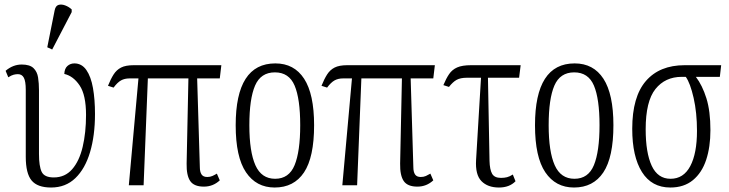

<svg xmlns="http://www.w3.org/2000/svg" viewBox="-20 -827 3253 857"><path d="M208 10Q147 10 121 -21.5Q95 -53 95 -127V-426Q95 -464 86.5 -480Q78 -496 60 -496Q51 -496 41 -493.5Q31 -491 17 -482L5 -511Q38 -539 77 -539Q113 -539 129.5 -523Q146 -507 150 -481Q154 -455 154 -424V-140Q154 -85 166 -60Q178 -35 220 -35Q270 -35 302 -71.5Q334 -108 349 -171.5Q364 -235 364 -314Q364 -403 335.5 -445.5Q307 -488 267 -497Q268 -521 281 -532.5Q294 -544 312 -544Q345 -544 365.5 -514.5Q386 -485 395 -434Q404 -383 404 -318Q404 -222 382 -148Q360 -74 316.5 -32Q273 10 208 10ZM213 -606 191 -616 224 -781Q228 -801 241 -805Q254 -809 270.5 -803Q287 -797 300 -785V-773Z M555 0 598 -477H558Q536 -477 520 -468Q504 -459 487 -436L462 -444Q474 -474 487 -494.5Q500 -515 520.5 -525.5Q541 -536 577 -536H968L961 -477H860L872 -81Q872 -60 879.5 -48.5Q887 -37 905 -37Q918 -37 928 -41.5Q938 -46 948 -52L961 -22Q931 6 890 6Q846 6 829 -19Q812 -44 813 -97L821 -477H640L621 0Z M1206 10Q1124 10 1078 -58Q1032 -126 1032 -268Q1032 -544 1209 -544Q1293 -544 1337.5 -475.5Q1382 -407 1382 -268Q1382 -125 1337 -57.5Q1292 10 1206 10ZM1208 -29Q1270 -29 1295 -90Q1320 -151 1320 -268Q1320 -386 1295 -445Q1270 -504 1207 -504Q1144 -504 1118.5 -445Q1093 -386 1093 -268Q1093 -150 1120 -89.5Q1147 -29 1208 -29Z M1508 0 1551 -477H1511Q1489 -477 1473 -468Q1457 -459 1440 -436L1415 -444Q1427 -474 1440 -494.5Q1453 -515 1473.5 -525.5Q1494 -536 1530 -536H1921L1914 -477H1813L1825 -81Q1825 -60 1832.5 -48.5Q1840 -37 1858 -37Q1871 -37 1881 -41.5Q1891 -46 1901 -52L1914 -22Q1884 6 1843 6Q1799 6 1782 -19Q1765 -44 1766 -97L1774 -477H1593L1574 0Z M2207 10Q2157 10 2129 -18.5Q2101 -47 2105 -113L2127 -480H2064Q2035 -480 2018 -470.5Q2001 -461 1984 -439L1959 -447Q1971 -476 1984.5 -496Q1998 -516 2020.5 -526Q2043 -536 2083 -536H2304L2297 -480H2158L2165 -109Q2166 -70 2176.5 -51.5Q2187 -33 2216 -33Q2231 -33 2243 -36Q2255 -39 2269 -48L2281 -18Q2254 10 2207 10Z M2542 10Q2460 10 2414 -58Q2368 -126 2368 -268Q2368 -544 2545 -544Q2629 -544 2673.5 -475.5Q2718 -407 2718 -268Q2718 -125 2673 -57.5Q2628 10 2542 10ZM2544 -29Q2606 -29 2631 -90Q2656 -151 2656 -268Q2656 -386 2631 -445Q2606 -504 2543 -504Q2480 -504 2454.5 -445Q2429 -386 2429 -268Q2429 -150 2456 -89.5Q2483 -29 2544 -29Z M2972 10Q2889 10 2845.5 -59Q2802 -128 2802 -252Q2802 -395 2863 -465.5Q2924 -536 3036 -536H3199L3193 -484H3086Q3115 -446 3133 -388.5Q3151 -331 3151 -246Q3151 -171 3132 -113.5Q3113 -56 3073 -23Q3033 10 2972 10ZM2973 -29Q3031 -29 3061 -85.5Q3091 -142 3091 -243Q3091 -324 3076 -390Q3061 -456 3041 -484H3023Q2949 -484 2905.5 -429.5Q2862 -375 2862 -250Q2862 -145 2889 -87Q2916 -29 2973 -29Z"/></svg>

Font: Noto Serif ExtraCondensed Light
Style: Regular
Weight: 300
Width: 2
Designer: Monotype Design Team
Foundry: Monotype Imaging Inc.
Version: Version 2.014; ttfautohint (v1.8.4.7-5d5b)